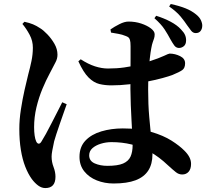

<svg xmlns="http://www.w3.org/2000/svg" viewBox="-20 -872 1040 957"><path d="M829.4 -676.1Q817.5 -699 800.6 -725.1Q783.7 -751.2 749.7 -781.2L758.4 -793.4Q797.8 -781.1 830.2 -763.9Q862.7 -746.6 881.6 -726Q896.7 -710.6 902.4 -697.3Q908 -684 907.5 -669.7Q907.2 -650.7 896.1 -641.7Q885 -632.7 870.9 -632.9Q857 -633.9 848.6 -645.5Q840.2 -657 829.4 -676.1ZM912.4 -746.5Q900.7 -764.6 880.7 -789Q860.6 -813.5 823.1 -839.8L831.1 -852Q874.9 -842.5 905 -830.4Q935.2 -818.3 957.3 -800.1Q974.6 -786.3 981.6 -770.8Q988.6 -755.3 988.1 -743.2Q987.8 -727.8 979.5 -717.3Q971.2 -706.8 954.9 -707.1Q942.2 -707.4 933.1 -718.5Q924 -729.7 912.4 -746.5ZM370.6 -566.4 382.3 -576.5Q419.5 -552.3 453.3 -541.4Q487.2 -530.5 518.2 -530.5Q562 -530.5 599.1 -535.8Q636.2 -541 666.9 -549.2Q697.5 -557.4 720.6 -564.9Q774.3 -582.5 797.5 -593.7Q820.8 -604.9 825.6 -604.9Q852.6 -604.7 877.6 -592.3Q902.6 -580 902.6 -556.6Q902.6 -532.7 888.4 -522.6Q874.1 -512.6 839.5 -498.3Q822.9 -492 790 -482.9Q757.1 -473.8 714.5 -465.6Q671.9 -457.5 625.7 -452Q579.5 -446.5 535.3 -446.5Q503.1 -446.5 475.1 -453.3Q447.1 -460.2 421.4 -485.7Q395.7 -511.3 370.6 -566.4ZM533.4 -709.6 530.6 -725.3Q549.7 -738.8 575.2 -751.6Q600.6 -764.5 620.7 -764.5Q654.5 -764.5 684.1 -754.6Q713.7 -744.7 732.3 -730.3Q750.9 -715.9 750.9 -701.2Q750.9 -689.3 748 -680.7Q745.2 -672.1 741.3 -661.4Q737.4 -650.6 734.2 -632.4Q730.4 -613.5 726.7 -580.7Q723.1 -547.9 720.7 -507.9Q718.4 -468 718.4 -427Q718.4 -350.7 723.8 -290Q729.1 -229.3 734.5 -182.8Q739.9 -136.4 739.9 -102.1Q739.9 -54.9 719.3 -22.4Q698.6 10.1 656 26.4Q613.3 42.6 546 42.6Q501.3 42.6 462.5 27.2Q423.7 11.8 399.9 -18.1Q376.2 -47.9 376.2 -90.4Q376.2 -139.9 405.9 -171.2Q435.6 -202.5 485.2 -217.2Q534.8 -231.9 591.9 -231.9Q675.2 -231.9 734.7 -214.3Q794.3 -196.7 834.8 -171.1Q875.2 -145.5 899.1 -121.1Q915.3 -105.2 923.8 -88.9Q932.3 -72.6 932.3 -55.2Q932.3 -29.9 920.3 -16.1Q908.3 -2.3 888.1 -2.3Q871 -2.3 856.5 -13.9Q841.9 -25.5 816.6 -48.6Q772.9 -90.1 728 -115.2Q683.2 -140.3 635.7 -152Q588.2 -163.6 535.9 -163.6Q508.3 -163.6 482.7 -155.7Q457 -147.8 440.7 -133.4Q424.5 -118.9 424.5 -97.6Q424.5 -69.6 452.2 -57.5Q479.9 -45.4 515.5 -45.4Q566.7 -45.4 593.4 -56.9Q620.2 -68.5 630.7 -91.5Q641.1 -114.6 641.1 -149.3Q641.1 -168.2 639.5 -199.2Q637.9 -230.2 635.7 -268.7Q633.6 -307.3 631.9 -348.8Q630.3 -390.3 630 -428.7Q630 -467 630.4 -509.2Q630.8 -551.4 630.8 -587.2Q630.8 -622.9 630.8 -641.1Q630.8 -663 627.8 -672.6Q624.9 -682.2 619.7 -686.1Q614.5 -689.9 605.3 -693.1Q589.4 -699.8 570.4 -703.2Q551.4 -706.7 533.4 -709.6ZM91.6 -752.7 101.8 -763.5Q126.8 -758 144.4 -750.8Q161.9 -743.6 180.5 -731.1Q195.8 -721.9 216 -700.9Q236.2 -679.9 251.4 -653.6Q266.5 -627.2 266.5 -599.5Q266.5 -578.9 255.8 -559.8Q245.1 -540.6 227.5 -505.5Q209.8 -472.9 191.6 -429.6Q173.5 -386.3 161.7 -337.2Q150 -288.2 150 -238.1Q150 -214.7 152.7 -196.3Q155.4 -177.9 160.3 -167.4Q165.3 -156.5 172.6 -155.9Q180 -155.3 186.7 -166.7Q195.4 -180.2 209 -204.9Q222.6 -229.7 237.5 -259Q252.4 -288.3 266.6 -315.8Q280.8 -343.3 290.3 -362.3L312.4 -352.5Q305.4 -332.1 296 -305.9Q286.7 -279.8 277.6 -253.2Q268.6 -226.5 261 -204.1Q253.4 -181.7 249.9 -167.7Q243.6 -138 240.4 -120.5Q237.2 -103 237.2 -91.5Q237.2 -64.7 246.9 -39.6Q256.5 -14.6 256.5 8.9Q256.5 65.4 205.9 65.4Q187.6 65.4 170.4 52.9Q153.3 40.3 138.4 20.2Q120.1 -5.1 105.9 -41.3Q91.7 -77.5 84 -124.9Q76.3 -172.2 76.3 -229.4Q76.3 -275.7 84.2 -326.7Q92.1 -377.8 102.5 -423.9Q112.9 -470 120.5 -500Q130.5 -536.7 137 -568.6Q143.6 -600.4 143.8 -633.8Q144.1 -668 127.6 -698.8Q111.1 -729.6 91.6 -752.7Z"/></svg>

Font: Noto Serif KR
Style: Regular
Weight: 200
Designer: Ryoko NISHIZUKA 西塚涼子 (kana & ideographs); Frank Grießhammer (Latin, Greek & Cyrillic); Wenlong ZHANG 张文龙 (bopomofo); San
Foundry: Adobe
Version: Version 2.001;hotconv 1.1.0;makeotfexe 2.6.0